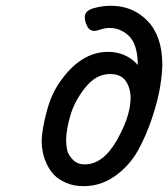

<svg xmlns="http://www.w3.org/2000/svg" viewBox="-20 -635 577 659"><path d="M123 -149.9Q123 -184.1 138.9 -247.1Q154.8 -310.1 185.1 -353Q256.8 -457 351.1 -457Q412.1 -457 453.1 -412.1Q452.1 -482.9 423.1 -511Q394 -539.1 356 -539.1Q341.8 -539.1 325.4 -533.9Q309.1 -528.8 305.2 -528.8Q287.1 -528.8 279.1 -545.4Q271 -562 271 -576.2Q271 -598.1 301 -606.7Q331.1 -615.2 359.9 -615.2Q437 -615.2 487.1 -562.5Q537.1 -509.8 537.1 -413.1Q537.1 -385.3 530 -339.6Q522.9 -293.9 502.9 -232.9Q482.9 -171.9 454.3 -119.9Q425.8 -67.9 376.5 -32Q327.1 3.9 267.1 3.9Q233.9 3.9 208 -7.1Q182.1 -18.1 166.5 -33.9Q150.9 -49.8 140.9 -71.3Q130.9 -92.8 127 -112.3Q123 -131.8 123 -149.9ZM207 -152.8Q207 -134.8 210.9 -118.4Q214.8 -102.1 230.5 -86.4Q246.1 -70.8 271 -70.8Q334 -70.8 381.1 -153.8Q428.2 -236.8 428.2 -298.8Q428.2 -332 412.1 -356.4Q396 -380.9 357.9 -380.9Q310.1 -380.9 273.4 -335.4Q236.8 -290 221.9 -240Q207 -189.9 207 -152.8Z"/></svg>

Font: CMU Typewriter Text
Style: BoldItalic
Weight: 700
Italic angle: -14.04°
Version: Version 0.7.0